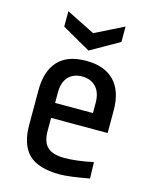

<svg xmlns="http://www.w3.org/2000/svg" viewBox="-108 -760 662 843"><g transform="rotate(15 223.5 -339.0)"><path d="M402 -321V-218H145V-159Q145 -108 169.5 -85.5Q194 -63 247 -63Q299 -63 377 -79L379 -5Q286 12 246 12Q147 12 103.5 -31Q60 -74 60 -164V-321Q60 -408 102.5 -454Q145 -500 230 -500Q314 -500 358 -454Q402 -408 402 -321ZM145 -334V-286H317V-331Q317 -379 293.5 -404Q270 -429 230 -429Q191 -429 168 -404.5Q145 -380 145 -334ZM357 -690V-620L227 -546L97 -620V-690L227 -625Z"/></g></svg>

Font: Ropa Sans
Style: Regular
Weight: 400
Designer: Botio Nikoltchev
Foundry: Botio Nikoltchev
Version: Version 1.100